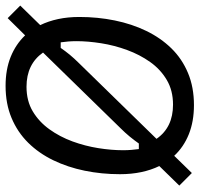

<svg xmlns="http://www.w3.org/2000/svg" viewBox="-34 -668 715 688"><g transform="rotate(-90 324.0 -324.5)"><path d="M290.8 12.5Q232.5 12.5 186.7 -5.8Q140.8 -24.2 109.2 -58.3L47.5 5L2.5 -40L72.5 -111.7Q58.3 -140.8 50.8 -176.2Q43.3 -211.7 43.3 -252.5Q43.3 -318.3 55.8 -379.2Q68.3 -440 93.3 -491.7Q118.3 -543.3 156.2 -581.7Q194.2 -620 245 -641.2Q295.8 -662.5 360 -662.5Q418.3 -662.5 463.8 -644.2Q509.2 -625.8 540.8 -592.5L602.5 -655L647.5 -610L577.5 -538.3Q591.7 -509.2 599.2 -474.2Q606.7 -439.2 606.7 -398.3Q606.7 -332.5 594.2 -271.2Q581.7 -210 556.7 -158.3Q531.7 -106.7 494.2 -68.3Q456.7 -30 405.8 -8.8Q355 12.5 290.8 12.5ZM292.5 -62.5Q343.3 -62.5 381.2 -85Q419.2 -107.5 445.4 -144.6Q471.7 -181.7 488.3 -227.1Q505 -272.5 512.5 -320Q520 -367.5 520 -408.3Q520 -424.2 518.8 -438.3Q517.5 -452.5 515.8 -465H495.8Q485 -449.2 471.7 -432.9Q458.3 -416.7 441.7 -400L170 -121.7Q210.8 -62.5 292.5 -62.5ZM133.3 -185H153.3Q165 -201.7 178.3 -217.9Q191.7 -234.2 207.5 -250L479.2 -528.3Q437.5 -587.5 356.7 -587.5Q305.8 -587.5 268.3 -565Q230.8 -542.5 204.2 -505.4Q177.5 -468.3 160.8 -422.9Q144.2 -377.5 136.7 -330.4Q129.2 -283.3 129.2 -241.7Q129.2 -225.8 130.4 -211.7Q131.7 -197.5 133.3 -185Z"/></g></svg>

Font: Familjen Grotesk
Style: Italic
Weight: 400
Italic angle: -9.46201°
Designer: Anders Wikstroem, Jonas Baeckman, Matilda Gysing, Kristian Moeller
Foundry: Familjen STHLM AB
Version: Version 2.000